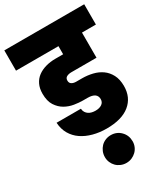

<svg xmlns="http://www.w3.org/2000/svg" viewBox="-256 -847 1074 1230"><g transform="rotate(-30 281.5 -232.0)"><path d="M-14 -740H577V-590H474V-404H288Q268 -404 253.5 -396.5Q239 -389 239 -370Q239 -352 252 -344Q265 -336 284 -336H328Q367 -336 404.5 -327Q442 -318 471 -297.5Q500 -277 518 -243Q536 -209 536 -159Q536 -75 476.5 -26.5Q417 22 305 22Q252 22 205.5 9.5Q159 -3 124 -27Q89 -51 68 -87Q47 -123 44 -171H224Q225 -155 232 -144Q239 -133 249.5 -126Q260 -119 273 -116Q286 -113 300 -113Q329 -113 347 -125.5Q365 -138 365 -161Q365 -210 295 -210H261Q234 -210 199 -215.5Q164 -221 133 -238.5Q102 -256 80.5 -289Q59 -322 59 -377Q59 -416 73 -445Q87 -474 112 -492.5Q137 -511 170.5 -520.5Q204 -530 242 -530H300V-590H-14ZM304 276Q283 276 264 268Q245 260 231.5 246.5Q218 233 210 214.5Q202 196 202 175Q202 153 210 134Q218 115 231.5 101Q245 87 264 79Q283 71 304 71Q348 71 377.5 101Q407 131 407 175Q407 196 399 214.5Q391 233 377 246.5Q363 260 344.5 268Q326 276 304 276Z"/></g></svg>

Font: SVN-Poppins ExtraBold
Style: Regular
Weight: 800
Designer: Ninad Kale (Devanagari), Jonny Pinhorn (Latin)
Foundry: Indian Type Foundry
Version: Version 3.002 2017; ttfautohint (v1.8.3)